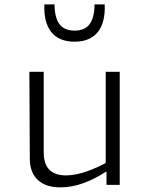

<svg xmlns="http://www.w3.org/2000/svg" viewBox="-20 -818 660 850"><path d="M448 -500H510V0.5H451.5V-62L448 -69ZM173.5 -500V-143.5Q173.5 -106.5 185.8 -84Q198 -61.5 219.8 -51.5Q241.5 -41.5 271.5 -41.5Q313 -41.5 363 -58.8Q413 -76 468.5 -107.5V-57.5H448.5Q398.5 -25 348 -6.8Q297.5 11.5 248 11.5Q182 11.5 147.2 -21.5Q112.5 -54.5 112 -114L110 -500ZM310 -682.5Q356.5 -682.5 377.5 -712.2Q398.5 -742 398.5 -798.5H443.5Q447 -719 413 -676.2Q379 -633.5 310 -633.5Q241 -633.5 207 -676.2Q173 -719 176.5 -798.5H221.5Q221.5 -742 242.5 -712.2Q263.5 -682.5 310 -682.5Z"/></svg>

Font: Monaspace Argon Var
Style: Regular
Weight: 400
Designer: Riley Cran and the Lettermatic Team
Version: Version 1.000 (Monaspace Argon Var)